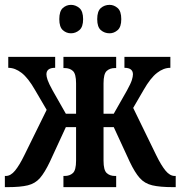

<svg xmlns="http://www.w3.org/2000/svg" viewBox="-20 -770 743 790"><path d="M0 0V-46H4Q24 -46 42 -68Q60 -90 80 -131L172 -318L124 -400Q96 -449 69 -470Q42 -491 14 -491V-536H207V-491Q171 -491 171 -464Q171 -455 176 -440.5Q181 -426 197 -397L251 -302H293V-427Q293 -466 280 -478Q267 -490 246 -490H241V-536H458V-490H453Q432 -490 419 -478Q406 -466 406 -427V-302H448L502 -397Q518 -426 522.5 -440.5Q527 -455 527 -464Q527 -491 492 -491V-536H681V-491Q653 -491 626 -470Q599 -449 571 -400L528 -326L623 -131Q643 -90 661 -68Q679 -46 699 -46H703V0H692Q638 0 606.5 -7.5Q575 -15 555 -37.5Q535 -60 514 -104L448 -247H406V-109Q406 -70 419 -58Q432 -46 453 -46H458V0H241V-46H246Q267 -46 280 -58Q293 -70 293 -109V-247H251L185 -104Q164 -60 144.5 -37.5Q125 -15 94.5 -7.5Q64 0 11 0ZM431 -633Q410 -633 395 -646Q380 -659 380 -691Q380 -724 395 -737Q410 -750 431 -750Q449 -750 464 -737Q479 -724 479 -691Q479 -659 464 -646Q449 -633 431 -633ZM272 -633Q253 -633 238.5 -646Q224 -659 224 -691Q224 -724 238.5 -737Q253 -750 272 -750Q291 -750 306.5 -737Q322 -724 322 -691Q322 -659 306.5 -646Q291 -633 272 -633Z"/></svg>

Font: Noto Serif ExtraCondensed SemiBold
Style: Regular
Weight: 600
Width: 2
Designer: Monotype Design Team
Foundry: Monotype Imaging Inc.
Version: Version 2.015; ttfautohint (v1.8.4.7-5d5b)